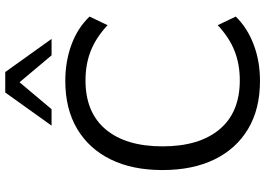

<svg xmlns="http://www.w3.org/2000/svg" viewBox="-156 -820 986 713"><g transform="rotate(-90 336.5 -464.0)"><path d="M392 9Q288 9 214 -35Q140 -79 100.5 -160Q61 -241 61 -353Q61 -465 100.5 -545.5Q140 -626 214 -670Q288 -714 392 -714Q465 -714 527 -691Q589 -668 631 -624L599 -557Q553 -600 503.5 -619.5Q454 -639 394 -639Q275 -639 212 -564Q149 -489 149 -353Q149 -217 212 -141.5Q275 -66 394 -66Q454 -66 503.5 -85.5Q553 -105 599 -148L631 -81Q589 -38 527 -14.5Q465 9 392 9ZM226 -765 349 -937H425L548 -765H487L387 -884L287 -765Z"/></g></svg>

Font: NunitoSans1
Style: Book
Weight: 400
Designer: Vernon Adams
Foundry: Vernon Adams
Version: Version 3.101;gftools[0.9.27]